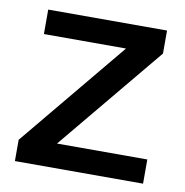

<svg xmlns="http://www.w3.org/2000/svg" viewBox="-64 -573 610 634"><g transform="rotate(10 241.0 -256.0)"><path d="M456.1 -81.1V0H26.4V-71.3L323.2 -429.7H47.9V-511.7H446.3V-434.6L153.3 -81.1Z"/></g></svg>

Font: Druckschrift BY WOK
Style: Medium
Weight: 400
Version: Version 001.000